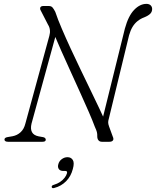

<svg xmlns="http://www.w3.org/2000/svg" viewBox="-20 -731 804 990"><path d="M142.5 -93.5 275.5 -578 252 -571Q271.5 -524 295.5 -470Q319.5 -416 345 -360.2Q370.5 -304.5 394.2 -251.8Q418 -199 437.8 -153.8Q457.5 -108.5 469.5 -76Q477 -60 479.5 -50.2Q482 -40.5 481.5 -28Q481.5 -15 487.8 -7.5Q494 0 505.5 0H544Q557 0 562.2 -6.8Q567.5 -13.5 561.5 -26.5L542.5 -78.5Q537.5 -92 537.8 -100.5Q538 -109 541 -118.5L645.5 -549Q652.5 -574 663.2 -592Q674 -610 689.2 -622.2Q704.5 -634.5 723.5 -641.5Q744.5 -650 754.5 -660Q764.5 -670 764.5 -684.5Q764.5 -696 756.8 -703.5Q749 -711 735 -711Q701.5 -711 671.8 -680.2Q642 -649.5 624 -584L501.5 -89L526.5 -95.5Q512.5 -129 491.5 -173Q470.5 -217 445.8 -268.2Q421 -319.5 395 -373.5Q369 -427.5 344.2 -481Q319.5 -534.5 298.8 -582.8Q278 -631 265 -670Q257 -685.5 250.5 -692.8Q244 -700 231.5 -700H202Q194.5 -700 190.5 -696.2Q186.5 -692.5 186.8 -686.8Q187 -681 191 -675L228 -603Q235.5 -591.5 237.2 -576.8Q239 -562 234.5 -546.5L111 -94.5Q104 -65.5 86.2 -49.2Q68.5 -33 44.5 -28.5L21 -24.5Q3 -22 3 -11.5Q3 -6 7.8 -3Q12.5 0 21 0H199Q207 0 211.5 -2.5Q216 -5 216 -11Q216 -15.5 212.2 -19.2Q208.5 -23 201.5 -24L179 -28Q154 -33 145 -49.5Q136 -66 142.5 -93.5ZM307 150.5Q290 150.5 283.2 140.5Q276.5 130.5 280.5 116.5Q284.5 100 298.2 89.8Q312 79.5 328 79.5Q346.5 79.5 355.5 94Q364.5 108.5 355.5 140.5Q346 178 320.8 203.5Q295.5 229 260.5 238Q254.5 240 251 238.8Q247.5 237.5 246.5 233.5Q246 229.5 249 226.2Q252 223 257.5 222Q276 216.5 290 207Q304 197.5 313.2 185.5Q322.5 173.5 325.5 162Q328 150.5 317 150.5Z"/></svg>

Font: Fraunces ExtraLight
Style: Italic
Weight: 250
Italic angle: -16°
Version: Version 1.000;[b76b70a41]